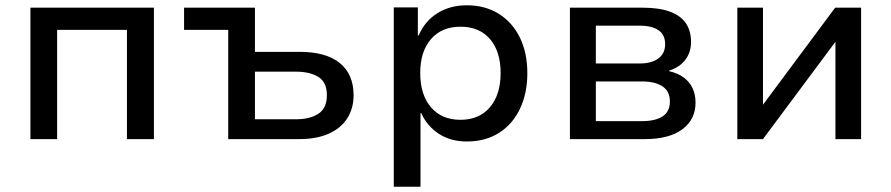

<svg xmlns="http://www.w3.org/2000/svg" viewBox="-20 -526 3370 726"><path d="M95 0V-497H562V0H460V-413H196V0Z M843 0V-413H676V-497H944V-330H1112Q1213 -330 1265 -287.5Q1317 -245 1317 -166Q1317 -116 1293 -78.5Q1269 -41 1223 -20.5Q1177 0 1112 0ZM944 -75H1099Q1152 -75 1184 -96Q1216 -117 1216 -166Q1216 -215 1184 -235Q1152 -255 1099 -255H944Z M1469 180V-498H1560V-392H1563Q1587 -447 1634.5 -476.5Q1682 -506 1745 -506Q1815 -506 1866.5 -473.5Q1918 -441 1946 -383.5Q1974 -326 1974 -249Q1974 -174 1946.5 -115.5Q1919 -57 1867.5 -24Q1816 9 1745 9Q1684 9 1639.5 -20Q1595 -49 1573 -98H1570V180ZM1721 -73Q1792 -73 1832.5 -120.5Q1873 -168 1873 -250Q1873 -331 1833 -378Q1793 -425 1721 -425Q1650 -425 1609.5 -378Q1569 -331 1569 -250Q1569 -168 1609.5 -120.5Q1650 -73 1721 -73Z M2135 0V-497H2409Q2472 -497 2513 -482Q2554 -467 2573.5 -438Q2593 -409 2593 -367Q2593 -328 2571 -299.5Q2549 -271 2510 -259V-257Q2544 -249 2566 -232.5Q2588 -216 2599 -192Q2610 -168 2610 -138Q2610 -74 2560 -37Q2510 0 2418 0ZM2233 -68H2408Q2458 -68 2485.5 -86Q2513 -104 2513 -142Q2513 -181 2485 -199.5Q2457 -218 2408 -218H2233ZM2233 -286H2399Q2444 -286 2469.5 -305Q2495 -324 2495 -359Q2495 -395 2469.5 -412Q2444 -429 2399 -429H2233Z M2768 0V-497H2865V-130L3138 -497H3236V0H3139V-368L2865 0Z"/></svg>

Font: Nunito Sans 7pt Medium
Style: Regular
Weight: 500
Designer: Vernon Adams
Foundry: Vernon Adams
Version: Version 3.101;gftools[0.9.27]